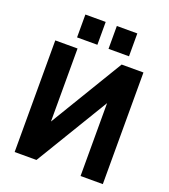

<svg xmlns="http://www.w3.org/2000/svg" viewBox="-166 -1065 1047 1187"><g transform="rotate(20 357.5 -472.0)"><path d="M649.4 2H502.9V-477.5L212.9 2H69.3V-732.4H215.8V-252L505.9 -732.4H649.4ZM189.5 -795.9V-946.3H323.2V-795.9ZM396.5 -795.9V-946.3H531.2V-795.9Z"/></g></svg>

Font: Nasu
Style: Bold
Weight: 700
Designer: Ryoko NISHIZUKA (kana &amp; ideographs); Paul D. Hunt (Latin, Greek &amp; Cyrillic); Wenlong ZHANG (bopomofo); Sandoll C
Version: Version 2014.1215